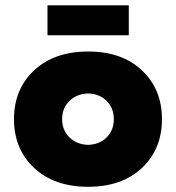

<svg xmlns="http://www.w3.org/2000/svg" viewBox="-20 -708 676 738"><path d="M162.5 -572.5V-687.5H475V-572.5ZM525.6 -62.5Q448.8 10 318.8 10Q188.8 10 111.2 -62.5Q33.8 -135 33.8 -250Q33.8 -365 111.2 -437.5Q188.8 -510 318.8 -510Q448.8 -510 525.6 -437.5Q602.5 -365 602.5 -250Q602.5 -135 525.6 -62.5ZM318.8 -151.2Q362.5 -152.5 390 -180Q417.5 -207.5 417.5 -250Q417.5 -292.5 390 -320Q362.5 -347.5 318.8 -348.8Q275 -347.5 246.9 -320Q218.8 -292.5 218.8 -250Q218.8 -207.5 246.9 -180Q275 -152.5 318.8 -151.2Z"/></svg>

Font: Now Alt Black
Style: Regular
Weight: 900
Designer: Alfredo Marco Pradil
Foundry: Alfredo Marco Pradil
Version: Version 1.002;PS 001.002;hotconv 1.0.88;makeotf.lib2.5.64775